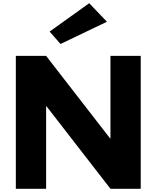

<svg xmlns="http://www.w3.org/2000/svg" viewBox="-20 -1172 972 1192"><path d="M288.1 -976 355.9 -899 643.9 -1037 533.8 -1152ZM266.3 -512H268.8L665.7 0H853.7V-825H665.7V-313H663.2L266.3 -825H78.3V0H266.3Z"/></svg>

Font: Hussar
Style: BdSuprExt
Weight: 700
Foundry: Cannot Into Space Fonts
Version: Version 2.00